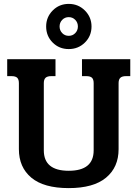

<svg xmlns="http://www.w3.org/2000/svg" viewBox="-20 -951 706 986"><path d="M217 -815Q217 -863 250.5 -897Q284 -931 333 -931Q382 -931 416 -897Q450 -863 450 -815Q450 -766 416 -732.5Q382 -699 333 -699Q284 -699 250.5 -732.5Q217 -766 217 -815ZM380 -815Q380 -835 366.5 -849Q353 -863 333 -863Q313 -863 299.5 -849Q286 -835 286 -815Q286 -795 299.5 -781Q313 -767 333 -767Q353 -767 366.5 -781Q380 -795 380 -815ZM77 -185V-524Q77 -543 68.5 -551.5Q60 -560 39 -560H17V-647H265V-560H243Q223 -560 214 -551.5Q205 -543 205 -524V-179Q205 -74 333 -74Q461 -74 461 -179V-524Q461 -543 452.5 -551.5Q444 -560 423 -560H401V-647H649V-560H627Q607 -560 598 -551.5Q589 -543 589 -524V-185Q589 -92 524.5 -38.5Q460 15 333 15Q205 15 141 -38.5Q77 -92 77 -185Z"/></svg>

Font: Pridi Medium
Style: Regular
Weight: 500
Designer: Katatrad Team
Foundry: CadsonDemak
Version: Version 1.001